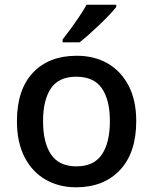

<svg xmlns="http://www.w3.org/2000/svg" viewBox="-20 -786 650 816"><path d="M559 -271Q559 -137 490 -63.5Q421 10 303 10Q231 10 174 -22.5Q117 -55 84.5 -118Q52 -181 52 -271Q52 -405 120 -477Q188 -549 306 -549Q381 -549 437.5 -516.5Q494 -484 526.5 -422Q559 -360 559 -271ZM163 -271Q163 -180 197 -129.5Q231 -79 305 -79Q379 -79 413 -129.5Q447 -180 447 -271Q447 -361 413 -410.5Q379 -460 304 -460Q230 -460 196.5 -410.5Q163 -361 163 -271ZM474 -756Q463 -742 444 -722Q425 -702 402.5 -680.5Q380 -659 358 -639.5Q336 -620 318 -606H246V-618Q261 -637 280 -663Q299 -689 317.5 -716.5Q336 -744 348 -766H474Z"/></svg>

Font: Noto Sans Javanese Medium
Style: Regular
Weight: 500
Version: Version 2.004